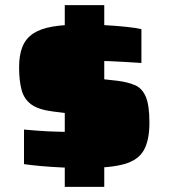

<svg xmlns="http://www.w3.org/2000/svg" viewBox="-20 -716 654 744"><path d="M309 -65Q266 -65 222 -67Q178 -69 139 -72.5Q100 -76 73 -80V-214Q96 -212 120 -210Q144 -208 167 -207Q190 -206 211.5 -205.5Q233 -205 250 -205Q305 -205 330 -207.5Q355 -210 361 -217Q367 -224 367 -237Q367 -249 363 -254Q359 -259 346 -262Q333 -265 306 -269L185 -284Q129 -291 101 -311.5Q73 -332 63.5 -368Q54 -404 54 -455Q54 -503 67 -535Q80 -567 108.5 -586Q137 -605 184 -613Q231 -621 300 -621Q341 -621 386 -618.5Q431 -616 469.5 -612Q508 -608 528 -603V-472Q495 -474 463.5 -476Q432 -478 405 -479Q378 -480 361 -480Q321 -480 298 -479.5Q275 -479 263.5 -475.5Q252 -472 248.5 -466Q245 -460 245 -450Q245 -440 247.5 -434Q250 -428 262 -425Q274 -422 300 -418L435 -403Q475 -398 503 -386Q531 -374 545 -341Q559 -308 559 -241Q559 -172 537 -133.5Q515 -95 461 -80Q407 -65 309 -65ZM231 8V-696H384V8Z"/></svg>

Font: Saira Expanded ExtraBold
Style: Regular
Weight: 800
Width: 7
Designer: Hector Gatti with collaboration of the Omnibus-Type team
Foundry: Omnibus-Type
Version: Version 1.101